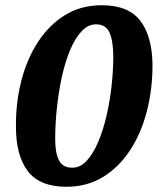

<svg xmlns="http://www.w3.org/2000/svg" viewBox="-20 -697 614 734"><path d="M234 17Q132 17 86.5 -42.5Q41 -102 41 -212Q40 -304 61.5 -388Q83 -472 125.5 -537Q168 -602 229 -639.5Q290 -677 369 -677Q471 -677 516.5 -617.5Q562 -558 563 -448Q563 -356 541.5 -272Q520 -188 477.5 -123Q435 -58 374 -20.5Q313 17 234 17ZM255 -56Q286 -55 311 -82Q336 -109 355 -153.5Q374 -198 387 -253.5Q400 -309 406.5 -368Q413 -427 413 -481Q413 -539 399 -571.5Q385 -604 347 -604Q317 -604 292 -577.5Q267 -551 248 -505.5Q229 -460 216.5 -403Q204 -346 197.5 -284.5Q191 -223 191 -165Q191 -112 205.5 -84Q220 -56 255 -56Z"/></svg>

Font: Sansita Swashed SemiBold
Style: Regular
Weight: 600
Designer: Pablo Cosgaya
Foundry: Omnibus-Type
Version: Version 1.003; ttfautohint (v1.8.3)